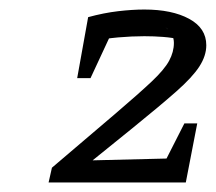

<svg xmlns="http://www.w3.org/2000/svg" viewBox="-20 -758 453 403"><path d="M82 -375 89 -406 224 -521Q272 -562 298.5 -587Q325 -612 335 -630.5Q345 -649 345 -668Q345 -677 341 -685.5Q337 -694 327 -701L359 -675Q342 -679 322.5 -680.5Q303 -682 283 -682Q257 -682 228 -679.5Q199 -677 167 -670L165 -722Q198 -731 228 -734.5Q258 -738 283 -738Q341 -738 377 -718.5Q413 -699 413 -663Q413 -641 398.5 -618.5Q384 -596 350 -566Q316 -536 258 -489L117 -375ZM107 -375 115 -420 361 -426 352 -375ZM304 -375 367 -499H394L370 -375ZM142 -594 165 -722 230 -723 170 -594Z"/></svg>

Font: Piazzolla Thin Medium
Style: Italic
Weight: 500
Italic angle: -11.3°
Version: Version 2.005